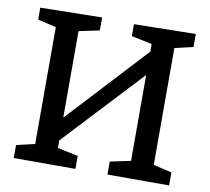

<svg xmlns="http://www.w3.org/2000/svg" viewBox="-78 -787 954 874"><g transform="rotate(10 399.0 -350.0)"><path d="M673 -620V-80L758 -60V0H473V-60L568 -80V-477L230 -115V-80L325 -60V0H40V-60L125 -80V-620L40 -640V-695L325 -700V-640L230 -620V-220L568 -585V-620L473 -640V-695L758 -700V-640Z"/></g></svg>

Font: Bitter
Style: Regular
Weight: 400
Designer: Sol Matas
Foundry: Sol Matas
Version: Version 1.300;PS 001.300;hotconv 1.0.70;makeotf.lib2.5.58329